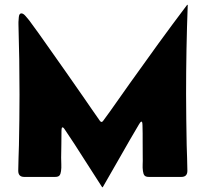

<svg xmlns="http://www.w3.org/2000/svg" viewBox="-20 -739 859 802"><path d="M81.1 0Q56.2 0 56.2 -25.9Q56.2 -52.2 57.4 -78.9Q58.6 -105.5 59.1 -131.8Q60.1 -185.1 60.8 -237.8Q61.5 -290.5 61.5 -343.8Q61.5 -491.2 57.1 -638.2V-647Q57.1 -652.3 58.6 -667.7Q60.1 -683.1 69.3 -683.1Q77.6 -683.1 87.6 -671.1Q97.7 -659.2 102.1 -653.8Q122.1 -627.4 141.1 -600.3Q160.2 -573.2 179.2 -546.4Q217.8 -492.2 255.6 -438Q293.5 -383.8 331.5 -329.1Q348.1 -305.2 364.5 -281.2Q380.9 -257.3 397.5 -233.9Q400.9 -229.5 404.3 -229.5Q407.2 -229.5 410.6 -233.9Q439.5 -272.9 467 -312.5Q494.6 -352.1 522.5 -391.1Q581.5 -474.1 641.1 -556.2Q700.7 -638.2 761.7 -718.8H764.2Q760.7 -626 759 -532.7Q757.3 -439.5 757.3 -346.2Q757.3 -293 758.1 -239.7Q758.8 -186.5 759.8 -132.8Q760.3 -106 761.5 -79.3Q762.7 -52.7 762.7 -25.9Q762.7 0 737.8 0H602.1Q588.4 0 583.5 -6.1Q578.6 -12.2 577.1 -24.4Q575.2 -37.6 575.9 -52.2Q576.7 -66.9 576.2 -80.6Q575.7 -113.8 575.9 -147.7Q576.2 -181.6 575.2 -214.8Q575.2 -215.8 574.7 -223.4Q574.2 -231 570.8 -231Q567.9 -231 564.5 -225.6Q561 -220.2 560.1 -218.8Q521.5 -153.8 484.4 -88.1Q447.3 -22.5 409.2 43H406.7Q367.7 -16.6 329.6 -77.1Q291.5 -137.7 251.5 -196.8Q250.5 -198.7 247.3 -202.9Q244.1 -207 241.2 -207Q237.8 -207 237.3 -200.2Q236.8 -193.4 236.8 -192.4Q236.8 -164.6 236.3 -136.5Q235.8 -108.4 235.4 -80.6Q235.4 -66.9 236.1 -52.2Q236.8 -37.6 234.9 -24.4Q233.4 -12.2 228.5 -6.1Q223.6 0 210 0Z"/></svg>

Font: Belanosima SemiBold
Style: Regular
Weight: 600
Designer: The DocRepair Project, Santiago Orozco
Foundry: Google
Version: Version 2.000